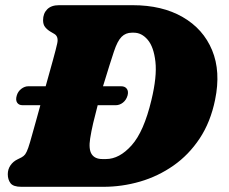

<svg xmlns="http://www.w3.org/2000/svg" viewBox="-20 -720 882 740"><path d="M10 -48.5Q10 -67.5 20.2 -82.5Q30.5 -97.5 47 -105.5L63 -113.5Q71.5 -118 77 -125.2Q82.5 -132.5 88.8 -150.2Q95 -168 104.5 -203Q111.5 -228 119.5 -256.5Q127.5 -285 135.5 -314.5H67Q52.5 -314.5 46 -324.5Q39.5 -334.5 44.5 -351.5Q49 -367.5 62 -377.5Q75 -387.5 89 -387.5H156Q171.5 -443 184 -488.2Q196.5 -533.5 200.5 -552.5Q206.5 -579.5 189 -589.5L174.5 -598Q162 -605.5 154 -615.5Q146 -625.5 146 -642Q146 -668 161.8 -684Q177.5 -700 207.5 -700H491Q605 -700 684.2 -654.2Q763.5 -608.5 797.5 -526.5Q831.5 -444.5 809 -335.5Q791.5 -249.5 749.5 -186.2Q707.5 -123 648.5 -81.8Q589.5 -40.5 520 -20.2Q450.5 0 378 0H62.5Q31 0 20.5 -14Q10 -28 10 -48.5ZM388.5 -107Q440 -107 487.2 -159.8Q534.5 -212.5 563.5 -334Q585.5 -425 579 -482.2Q572.5 -539.5 549.2 -566.8Q526 -594 496 -594H488Q464.5 -594 448.5 -578Q432.5 -562 419 -521Q413.5 -504 401.8 -467.8Q390 -431.5 377 -387.5H447Q462 -387.5 469 -377.5Q476 -367.5 471.5 -351.5Q466.5 -334.5 453.8 -324.5Q441 -314.5 426 -314.5H356.5Q347 -279 339.2 -245.8Q331.5 -212.5 327.5 -186.5Q321 -145 333.2 -126Q345.5 -107 374.5 -107Z"/></svg>

Font: Fraunces 9pt S100 Black
Style: Italic
Weight: 900
Italic angle: -16°
Version: Version 1.000; ttfautohint (v1.8.3)